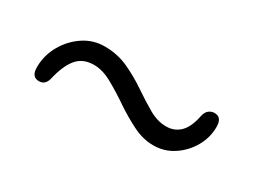

<svg xmlns="http://www.w3.org/2000/svg" viewBox="-27 -614 705 531"><g transform="rotate(30 325.5 -349.0)"><path d="M455.5 -266Q422 -266 388.8 -282.8Q355.5 -299.5 323.2 -321.5Q291 -343.5 260.8 -360.2Q230.5 -377 203 -377Q168 -377 148.5 -353.5Q129 -330 118.5 -283.5Q112.5 -261.5 93 -261.5Q69 -261.5 69 -292.5Q69 -329.5 87.2 -362.2Q105.5 -395 136 -415.5Q166.5 -436 203 -436Q244.5 -436 279.5 -419.8Q314.5 -403.5 345.2 -382.5Q376 -361.5 404.2 -345.2Q432.5 -329 460 -329Q486.5 -329 504.2 -346.5Q522 -364 529.5 -402.5Q532.5 -416.5 540.8 -422.5Q549 -428.5 558 -428.5Q582 -428.5 582 -397.5Q582 -363.5 564.8 -333.5Q547.5 -303.5 519 -284.8Q490.5 -266 455.5 -266Z"/></g></svg>

Font: Fraunces 9pt S100 Light
Style: Regular
Weight: 300
Version: Version 1.000; ttfautohint (v1.8.3)